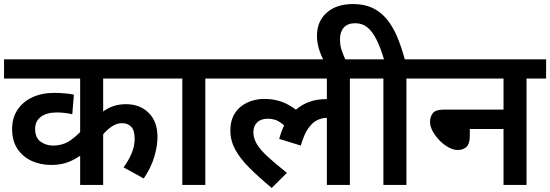

<svg xmlns="http://www.w3.org/2000/svg" viewBox="-20 -916 2725 951"><path d="M814 -527H491V-337L486 -360Q511 -380 540.5 -390Q570 -400 604 -400Q673 -400 716.5 -357Q760 -314 760 -237Q760 -192 744 -138.5Q728 -85 692 -32L592 -87Q616 -119 631.5 -155.5Q647 -192 647 -229Q647 -270 630 -288Q613 -306 584 -306Q558 -306 532.5 -288.5Q507 -271 486 -245L491 -266V0H377V-196L405 -163Q381 -146 355.5 -131Q330 -116 300.5 -107.5Q271 -99 233 -99Q181 -99 137 -119Q93 -139 66.5 -178.5Q40 -218 40 -277Q40 -332 66.5 -372Q93 -412 140 -434Q187 -456 248 -456Q274 -456 302.5 -453.5Q331 -451 346 -447L338 -350Q323 -354 302 -356.5Q281 -359 262 -359Q211 -359 182.5 -337.5Q154 -316 154 -278Q154 -233 181.5 -214Q209 -195 242 -195Q294 -195 332 -223Q370 -251 398 -285L377 -210V-527H0V-622H814Z M997 -527V0H883V-527H800V-622H1095V-527Z M1081 -527V-622H1811V-527H1713V0H1599V-353L1650 -318Q1635 -327 1621.5 -329.5Q1608 -332 1597 -332Q1575 -332 1551.5 -321Q1528 -310 1507 -280.5Q1486 -251 1470 -195L1363 -228Q1389 -326 1449 -375.5Q1509 -425 1594 -425Q1613 -425 1630.5 -422Q1648 -419 1660 -415L1663 -393L1599 -412V-527ZM1430 -257Q1401 -285 1373 -306.5Q1345 -328 1307 -328Q1272 -328 1253.5 -309.5Q1235 -291 1235 -261Q1235 -231 1252.5 -202Q1270 -173 1306.5 -139.5Q1343 -106 1401 -60L1326 15Q1261 -39 1215 -85Q1169 -131 1145 -175.5Q1121 -220 1121 -269Q1121 -312 1136 -342Q1151 -372 1176 -390.5Q1201 -409 1230 -417.5Q1259 -426 1287 -426Q1324 -426 1353.5 -418.5Q1383 -411 1410 -396Q1437 -381 1464 -359Z M1584 -615Q1566 -650 1558 -680Q1550 -710 1550 -739Q1550 -810 1598 -853Q1646 -896 1729 -896Q1784 -896 1824.5 -877Q1865 -858 1895 -822Q1925 -786 1946.5 -735.5Q1968 -685 1985 -622H2091V-527H1993V0H1879V-527H1796V-622H1882Q1864 -682 1844 -721.5Q1824 -761 1799 -781Q1774 -801 1740 -801Q1702 -801 1683 -779.5Q1664 -758 1664 -722Q1664 -690 1673 -664.5Q1682 -639 1694 -614Z M2077 -622H2685V-527H2588V0H2474V-277H2307V-241Q2307 -205 2291 -189Q2275 -173 2247 -173Q2226 -173 2202 -186Q2178 -199 2157.5 -220Q2137 -241 2123.5 -265.5Q2110 -290 2110 -312Q2110 -337 2123.5 -355Q2137 -373 2177 -373H2474V-527H2077Z"/></svg>

Font: Noto Sans Devanagari SemiBold
Style: Regular
Weight: 600
Version: Version 2.003